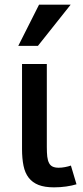

<svg xmlns="http://www.w3.org/2000/svg" viewBox="-20 -786 356 821"><path d="M307.1 2Q288.6 7.8 262.9 11.5Q237.3 15.1 210.9 15.1Q171.4 15.1 145 4.9Q118.7 -5.4 102.8 -25.9Q86.9 -46.4 80.6 -77.1Q74.2 -107.9 74.2 -148.9V-512.2H180.2V-157.2Q180.2 -132.8 182.1 -116.2Q184.1 -99.6 189.7 -88.9Q195.3 -78.1 205.3 -73.5Q215.3 -68.8 231 -68.8Q243.7 -68.8 258.1 -71.5Q272.5 -74.2 283.2 -78.1ZM142.1 -589.8H58.1L147 -766.1H282.2Z"/></svg>

Font: Lorenzo Sans Medium
Style: Regular
Weight: 500
Foundry: Intel Corporation
Version: Version 1.00; ttfautohint (v1.5)